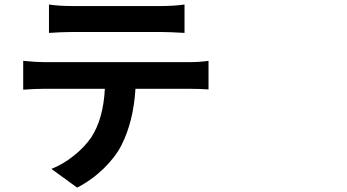

<svg xmlns="http://www.w3.org/2000/svg" viewBox="-20 -769 1540 852"><path d="M322.3 63.5 208 -19.5Q258.8 -39.1 307.6 -78.1Q354.5 -115.2 384.8 -159.2Q438.5 -241.2 445.3 -375H176.8Q137.7 -375 83 -371.1V-499Q141.6 -493.2 176.8 -493.2H816.4Q866.2 -493.2 905.3 -499V-372.1Q869.1 -375 816.4 -375H581.1Q572.3 -229.5 518.6 -124Q492.2 -72.3 440.4 -21.5Q385.7 31.2 322.3 63.5ZM197.3 -623V-749Q241.2 -742.2 300.8 -742.2H693.4Q752 -742.2 798.8 -749V-623Q730.5 -627 693.4 -627H301.8Q255.9 -627 197.3 -623Z"/></svg>

Font: Bpmf GenYo Gothic B
Style: B
Weight: 700
Foundry: But Ko
Version: Version 1.320